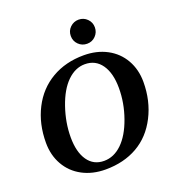

<svg xmlns="http://www.w3.org/2000/svg" viewBox="-154 -991 1030 1123"><g transform="rotate(-20 361.0 -429.0)"><path d="M546.9 -411.6Q546.9 -504.4 509.8 -557.6Q472.7 -610.8 406.2 -610.8Q346.7 -610.8 296.6 -562Q246.6 -513.2 214.8 -420.7Q183.1 -328.1 183.1 -236.8Q183.1 -145 219.2 -92.8Q255.4 -40.5 320.8 -40.5Q381.8 -40.5 432.1 -88.9Q482.4 -137.2 514.6 -228Q546.9 -318.8 546.9 -411.6ZM312 9.8Q231 9.8 168.2 -23.7Q105.5 -57.1 70.8 -117.9Q36.1 -178.7 36.1 -255.9Q36.1 -374 84 -467.5Q131.8 -561 218.5 -611.6Q305.2 -662.1 418 -662.1Q499 -662.1 561.8 -628.7Q624.5 -595.2 659.2 -534.4Q693.8 -473.6 693.8 -396.5Q693.8 -279.3 644.8 -183.3Q595.7 -87.4 510.5 -38.8Q425.3 9.8 312 9.8ZM386.2 -793.5Q386.2 -825.2 408.4 -846.7Q430.7 -868.2 461.4 -868.2Q492.7 -868.2 514.4 -846.4Q536.1 -824.7 536.1 -793.5Q536.1 -762.7 514.6 -740.5Q493.2 -718.3 461.4 -718.3Q430.2 -718.3 408.2 -740Q386.2 -761.7 386.2 -793.5Z"/></g></svg>

Font: Liberation Serif
Style: Bold Italic
Weight: 700
Italic angle: -16.333°
Designer: Steve Matteson
Foundry: Ascender Corporation
Version: Version 2.1.5